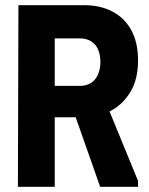

<svg xmlns="http://www.w3.org/2000/svg" viewBox="-20 -720 576 740"><path d="M51 -700H191V0H49ZM305 -700Q365 -700 411.5 -676.5Q458 -653 485 -605.5Q512 -558 512 -487Q512 -414 482.5 -365.5Q453 -317 406.5 -292.5Q360 -268 307 -268H117V-700ZM189 -389H288Q312 -389 330 -400Q348 -411 357.5 -432.5Q367 -454 367 -481Q367 -510 357.5 -530.5Q348 -551 330 -561.5Q312 -572 288 -572H189ZM245 -344 379 -347 512 -23V0H366Z"/></svg>

Font: Phudu Light SemiBold
Style: Regular
Weight: 600
Version: Version 1.005;gftools[0.9.23]